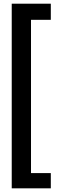

<svg xmlns="http://www.w3.org/2000/svg" viewBox="-20 -859 312 1046"><path d="M43.9 167V-838.9H256.8V-751H148.9V84H256.8V167Z"/></svg>

Font: Lumene Sans Condensed
Style: Bold
Weight: 600
Width: 3
Designer: Deni Anggara
Version: Version 1.003;Glyphs 3.1.2 (3151)